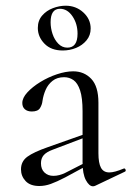

<svg xmlns="http://www.w3.org/2000/svg" viewBox="-20 -645 461 673"><path d="M314.2 6Q310.2 8 305.8 8Q292.6 8 281 -13.6Q269.4 -35.2 269.4 -76.2V-255Q269.4 -302 260.8 -328Q252.2 -354 237.6 -364.2Q223 -374.4 204.8 -374.4Q180.2 -374.4 164.2 -361.7Q148.2 -349 140 -330.1Q131.8 -311.2 129 -291.8Q127.6 -278 120.2 -266.1Q112.8 -254.2 91.6 -254.2Q76.2 -254.2 67.2 -262Q58.2 -269.8 58.2 -284Q58.2 -302 76 -321.3Q93.8 -340.6 121.3 -357.5Q148.8 -374.4 179.6 -384.7Q210.4 -395 236.6 -395Q275 -395 300 -368.5Q325 -342 325 -285V-108Q325 -73.4 333.9 -57Q342.8 -40.6 363.4 -40.6Q381.4 -40.6 413.2 -54Q418 -56 420.1 -50.5Q422.2 -45 417.2 -43ZM117.8 7Q86 7 69.8 -10.3Q53.6 -27.6 53.6 -51.4Q53.6 -79.4 75.9 -95.7Q98.2 -112 148.2 -129.4L279.4 -175.8L281.8 -164.8L165.6 -120.6Q142.6 -112.2 133.1 -101Q123.6 -89.8 123.6 -72.8Q123.6 -51.8 136 -40.2Q148.4 -28.6 167.2 -28.6Q177.6 -28.6 187.9 -31.3Q198.2 -34 207.8 -38.6L293.2 -82.2L295 -70L208.2 -23Q178.4 -7.6 158 -0.3Q137.6 7 117.8 7ZM200.1 -468Q159 -468 135.8 -492Q112.6 -516 112.6 -547Q112.6 -573 127.8 -590.5Q143 -608 165.6 -616.5Q188.2 -625 210.2 -625Q246.2 -625 272 -601.5Q297.8 -578 297.8 -545Q297.8 -521 283.2 -503.5Q268.6 -486 246.5 -477Q224.3 -468 200.1 -468ZM216.2 -478Q251.8 -478 251.8 -527Q251.8 -561.8 234 -588Q216.2 -614.2 190.2 -614.2Q157.4 -614.2 157.4 -567Q157.4 -546.2 164.2 -525.9Q171 -505.6 184.4 -491.8Q197.8 -478 216.2 -478Z"/></svg>

Font: Cormorant Light
Style: Regular
Weight: 300
Designer: Christian Thalmann (Catharsis Fonts)
Foundry: Catharsis Fonts
Version: Version 4.000